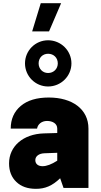

<svg xmlns="http://www.w3.org/2000/svg" viewBox="-20 -1164 626 1189"><path d="M179.2 -969.7H283.7L358.4 -1144H232.4ZM277.8 -914.6C198.7 -914.6 134.8 -850.6 134.8 -771.5C134.8 -692.4 198.7 -628.4 277.8 -628.4C357.4 -628.4 422.4 -692.4 422.4 -771.5C422.4 -850.6 357.4 -914.6 277.8 -914.6ZM277.8 -831.1C312.5 -831.1 337.9 -806.2 337.9 -771.5C337.9 -737.8 312.5 -711.9 277.8 -711.9C244.1 -711.9 219.2 -737.8 219.2 -771.5C219.2 -806.2 244.1 -831.1 277.8 -831.1ZM527.8 -367.7C527.8 -488.3 427.2 -560.1 282.2 -560.1C207.5 -560.1 149.4 -542.5 108.4 -507.8C66.9 -472.7 46.4 -425.8 46.4 -367.7H209.5C213.9 -395 238.3 -415 271.5 -415C304.7 -415 334.5 -399.4 334.5 -367.7V-340.3L251.5 -337.9C123.5 -334 36.1 -258.3 36.1 -152.3C36.1 -104 51.3 -65.9 81.1 -37.6C110.8 -8.8 151.4 5.4 202.6 5.4C258.8 5.4 303.2 -12.7 352.5 -60.1L373.5 0H527.8ZM198.7 -172.4C198.7 -196.3 220.7 -213.4 254.4 -214.8L334.5 -217.8V-168.9C298.8 -146 268.6 -134.8 243.7 -134.8C215.8 -134.8 198.7 -148.9 198.7 -172.4Z"/></svg>

Font: Estedad Black
Style: Regular
Weight: 900
Designer: Amin Abedi
Version: Version 7.3